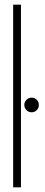

<svg xmlns="http://www.w3.org/2000/svg" viewBox="-20 -805 192 825"><path d="M36.5 0V-785H70V0ZM116 -322.5Q103 -322.5 93.8 -331.8Q84.5 -341 84.5 -354Q84.5 -367 93.8 -376.2Q103 -385.5 116 -385.5Q129 -385.5 138 -376.2Q147 -367 147 -354Q147 -341 138 -331.8Q129 -322.5 116 -322.5Z"/></svg>

Font: Anybody Condensed ExtraLight
Style: Regular
Weight: 200
Width: 3
Designer: Tyler Finck
Foundry: Etcetera Type Company
Version: Version 1.010; ttfautohint (v1.8.3) -l 8 -r 50 -G 200 -x 14 